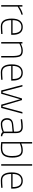

<svg xmlns="http://www.w3.org/2000/svg" viewBox="1856 -2626 779 4530"><g transform="rotate(90 2245.0 -360.5)"><path d="M101 0V-500H136V-422Q224 -488 324 -510V-476Q285 -468 238 -446Q191 -424 164 -406L136 -389V0Z M603 -23Q634 -23 678.5 -25Q723 -27 752 -30L780 -32L782 0Q675 9 602 9Q418 9 418 -250Q418 -384 471.5 -446.5Q525 -509 616 -509Q801 -509 801 -269V-236H455Q455 -23 603 -23ZM455 -268H764Q764 -379 726.5 -428Q689 -477 616 -477Q543 -477 499 -426.5Q455 -376 455 -268Z M1007 0H972V-500H1007V-460Q1016 -465 1031.5 -473.5Q1047 -482 1090.5 -495.5Q1134 -509 1172 -509Q1271 -509 1303.5 -456Q1336 -403 1336 -260V0H1301V-258Q1301 -384 1276.5 -430.5Q1252 -477 1172 -477Q1132 -477 1091 -464.5Q1050 -452 1029 -440L1007 -427Z M1683 -23Q1714 -23 1758.5 -25Q1803 -27 1832 -30L1860 -32L1862 0Q1755 9 1682 9Q1498 9 1498 -250Q1498 -384 1551.5 -446.5Q1605 -509 1696 -509Q1881 -509 1881 -269V-236H1535Q1535 -23 1683 -23ZM1535 -268H1844Q1844 -379 1806.5 -428Q1769 -477 1696 -477Q1623 -477 1579 -426.5Q1535 -376 1535 -268Z M1983 -500H2020L2143 -32H2166L2302 -490H2341L2477 -32H2499L2623 -500H2660L2527 0H2449L2321 -448L2192 0H2114Z M3120 -353V-66Q3140 -29 3195 -24L3193 8Q3128 8 3094 -34Q3002 9 2899 9Q2840 9 2803.5 -31.5Q2767 -72 2767 -137Q2767 -268 2910 -283L3085 -301V-353Q3085 -417 3057.5 -446Q3030 -475 2974 -475Q2942 -475 2897 -471Q2852 -467 2824 -463L2795 -459L2792 -492Q2894 -509 2974 -509Q3120 -509 3120 -353ZM3085 -268 2914 -252Q2804 -242 2804 -137Q2804 -89 2831.5 -56Q2859 -23 2900 -23Q2944 -23 2990 -33Q3036 -43 3060 -53L3085 -63Z M3528 -509Q3623 -509 3660.5 -444Q3698 -379 3698 -261Q3698 -130 3649 -60.5Q3600 9 3470 9Q3440 9 3405 7Q3370 5 3350 2L3331 0V-730H3366V-472Q3439 -509 3528 -509ZM3469 -23Q3529 -23 3569 -41Q3609 -59 3628 -94Q3647 -129 3654 -167Q3661 -205 3661 -259Q3661 -308 3655.5 -344.5Q3650 -381 3636.5 -412.5Q3623 -444 3595.5 -460.5Q3568 -477 3528 -477Q3488 -477 3447.5 -467.5Q3407 -458 3386 -449L3366 -440V-28Q3434 -23 3469 -23Z M3853 0V-730H3888V0Z M4232 -23Q4263 -23 4307.5 -25Q4352 -27 4381 -30L4409 -32L4411 0Q4304 9 4231 9Q4047 9 4047 -250Q4047 -384 4100.5 -446.5Q4154 -509 4245 -509Q4430 -509 4430 -269V-236H4084Q4084 -23 4232 -23ZM4084 -268H4393Q4393 -379 4355.5 -428Q4318 -477 4245 -477Q4172 -477 4128 -426.5Q4084 -376 4084 -268Z"/></g></svg>

Font: TitilliumMaps29L
Style: 1 wt
Weight: 100
Designer: Campivisivi
Foundry: Accademia di Belle Arti di Urbino and students of MA course of Visual design
Version: Version 001.001